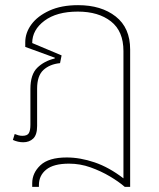

<svg xmlns="http://www.w3.org/2000/svg" viewBox="-20 -545 617 745"><path d="M105 180V166Q105 126 137 96Q169 66 239 66Q291 66 347 85Q403 104 459 147V-347Q459 -424 410.5 -462Q362 -500 282 -500Q200 -500 152.5 -464.5Q105 -429 105 -378L219 -330L213 -300Q173 -296 148.5 -273.5Q124 -251 124 -201V-56Q124 -22 109 -7.5Q94 7 70 7Q50 7 30 -2L37 -25Q44 -22 51.5 -20Q59 -18 67 -18Q86 -18 92 -28.5Q98 -39 98 -61V-200Q98 -256 124.5 -282Q151 -308 192 -318L193 -321L78 -363V-381Q78 -418 102 -450.5Q126 -483 172 -504Q218 -525 283 -525Q373 -525 429 -481Q485 -437 485 -353V180H464Q441 160 406.5 139.5Q372 119 331.5 104.5Q291 90 248 90Q188 90 159.5 113Q131 136 131 173V180Z"/></svg>

Font: Noto Sans Thai UI Thin
Style: Regular
Weight: 100
Designer: Monotype Design Team
Foundry: Monotype Imaging Inc.
Version: Version 2.000